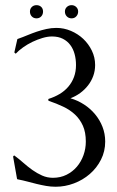

<svg xmlns="http://www.w3.org/2000/svg" viewBox="-20 -706 455 745"><path d="M274.9 -453.6Q274.9 -476.1 269.5 -496.1Q264.2 -516.1 252.9 -531.2Q241.7 -546.4 224.1 -555.4Q206.5 -564.5 181.6 -564.5Q164.6 -564.5 144.8 -558.6Q125 -552.7 105.7 -543.5Q86.4 -534.2 69.3 -522Q52.2 -509.8 41 -497.6L35.6 -502.4L46.9 -552.2Q47.4 -554.7 48.1 -554.7Q48.8 -554.7 50.8 -555.7Q68.8 -562 86.9 -569.6Q105 -577.1 123.3 -583.3Q141.6 -589.4 160.4 -593.5Q179.2 -597.7 198.7 -597.7Q228 -597.7 255.1 -586.2Q282.2 -574.7 303 -555.2Q323.7 -535.6 336.4 -509.5Q349.1 -483.4 349.1 -453.6Q349.1 -431.2 341.8 -411.1Q334.5 -391.1 321.5 -374.5Q308.6 -357.9 291.3 -345.2Q273.9 -332.5 253.4 -324.7Q281.7 -316.4 306.2 -300.5Q330.6 -284.7 348.9 -262.7Q367.2 -240.7 377.7 -213.9Q388.2 -187 388.2 -156.7Q388.2 -118.7 371.8 -86.4Q355.5 -54.2 328.4 -30.8Q301.3 -7.3 266.8 5.6Q232.4 18.6 195.8 18.6Q177.2 18.6 158.9 15.4Q140.6 12.2 122.6 7.8Q104.5 3.4 86.4 -1.5Q68.4 -6.3 50.3 -9.8Q48.3 -10.3 47.4 -10.5Q46.4 -10.7 45.9 -13.2L30.8 -98.6L34.7 -103L37.6 -101.1Q54.2 -88.9 71 -74Q87.9 -59.1 105.7 -46.4Q123.5 -33.7 143.3 -24.9Q163.1 -16.1 185.5 -16.1Q214.4 -16.1 238 -27.8Q261.7 -39.6 278.3 -59.1Q294.9 -78.6 304 -104Q313 -129.4 313 -156.7Q313 -192.4 301.8 -217.8Q290.5 -243.2 271 -261.5Q251.5 -279.8 225.1 -292.2Q198.7 -304.7 168.5 -314.9L167 -318.8L168.5 -322.3Q191.9 -329.6 211.4 -341.3Q231 -353 245.1 -369.6Q259.3 -386.2 267.1 -407.2Q274.9 -428.2 274.9 -453.6ZM121.6 -686Q132.8 -686 139.9 -679.2Q147 -672.4 147 -661.1Q147 -649.9 139.9 -642.3Q132.8 -634.8 121.6 -634.8Q110.4 -634.8 103.3 -642.3Q96.2 -649.9 96.2 -661.1Q96.2 -671.9 103.5 -679Q110.8 -686 121.6 -686ZM257.8 -686Q268.1 -686 275.6 -679Q283.2 -671.9 283.2 -661.1Q283.2 -650.4 276.1 -642.6Q269 -634.8 257.8 -634.8Q246.6 -634.8 239.3 -642.3Q231.9 -649.9 231.9 -661.1Q231.9 -671.9 239.5 -679Q247.1 -686 257.8 -686Z"/></svg>

Font: CAT Linz
Style: Regular
Weight: 400
Designer: Peter Wiegel
Foundry: Peter Wiegel
Version: Version 1.08